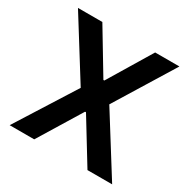

<svg xmlns="http://www.w3.org/2000/svg" viewBox="-163 -878 1016 1029"><g transform="rotate(30 345.0 -363.5)"><path d="M342 -460.9H347.7L508.5 -727.3H658.7L434.7 -363.6L662.3 0H509.6L347.7 -264.6H342L180 0H28.1L257.8 -363.6L30.9 -727.3H181.8Z"/></g></svg>

Font: Interop SemBd
Style: Regular
Weight: 600
Designer: Rasmus Andersson, Google, Jang Haemin
Foundry: jhaemin
Version: Version 1.008